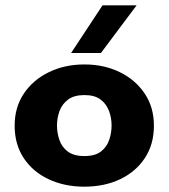

<svg xmlns="http://www.w3.org/2000/svg" viewBox="-20 -692 633 721"><path d="M297 9Q222 9 162.5 -19Q103 -47 69 -98.5Q35 -150 35 -220Q35 -289 69.5 -340.5Q104 -392 163.5 -421Q223 -450 297 -450Q371 -450 430 -421Q489 -392 523.5 -340.5Q558 -289 558 -220Q558 -150 524 -98.5Q490 -47 431 -19Q372 9 297 9ZM297 -106Q337 -106 359 -123Q381 -140 390 -166.5Q399 -193 399 -221Q399 -249 389.5 -275Q380 -301 358 -318Q336 -335 297 -335Q258 -335 235.5 -318Q213 -301 203.5 -275Q194 -249 194 -221Q194 -193 203 -166.5Q212 -140 234.5 -123Q257 -106 297 -106ZM247 -493 365 -672H493L359 -493Z"/></svg>

Font: Teachers
Style: Bold
Weight: 700
Designer: Alfredo Marco Pradil, Chank Diesel
Version: Version 1.001